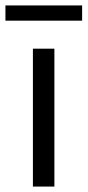

<svg xmlns="http://www.w3.org/2000/svg" viewBox="-44 -686 322 706"><path d="M156 0H77V-507H156ZM258 -610H-24V-666H258Z"/></svg>

Font: Hind Guntur
Style: Regular
Weight: 400
Designer: Manushi Parikh, Hitesh Malaviya
Foundry: Indian Type Foundry
Version: Version 1.002;PS 1.0;hotconv 1.0.86;makeotf.lib2.5.63406; tt